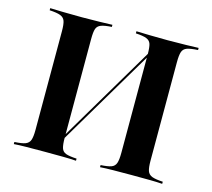

<svg xmlns="http://www.w3.org/2000/svg" viewBox="-87 -675 861 779"><g transform="rotate(15 344.0 -285.5)"><path d="M202.4 -39.5 201.6 -54 480.6 -524.2 481.5 -509.7ZM394.4 0V-8.9Q424.2 -10.5 438.7 -15.7Q453.2 -21 458.1 -35.5Q462.9 -50 462.9 -78.2V-492.7Q462.9 -521.8 458.5 -535.5Q454 -549.2 439.5 -554.8Q425 -560.5 394.4 -562.1V-571Q415.3 -570.2 450 -569.4Q484.7 -568.5 525.8 -568.5Q568.5 -568.5 602.4 -569.4Q636.3 -570.2 655.6 -571V-562.1Q625 -560.5 610.1 -555.2Q595.2 -550 590.3 -535.9Q585.5 -521.8 585.5 -492.7V-78.2Q585.5 -50 590.3 -35.9Q595.2 -21.8 610.1 -16.1Q625 -10.5 655.6 -8.9V0Q636.3 -1.6 602.8 -2Q569.4 -2.4 525.8 -2.4Q484.7 -2.4 450 -2Q415.3 -1.6 394.4 0ZM32.3 0V-8.9Q63.7 -10.5 78.2 -16.1Q92.7 -21.8 97.6 -35.9Q102.4 -50 102.4 -78.2V-492.7Q102.4 -521.8 97.6 -535.5Q92.7 -549.2 77.8 -554.8Q62.9 -560.5 32.3 -562.1V-571Q52.4 -570.2 87.1 -569.4Q121.8 -568.5 166.1 -568.5Q205.6 -568.5 239.5 -569.4Q273.4 -570.2 293.5 -571V-562.1Q263.7 -560.5 248.8 -554.8Q233.9 -549.2 229.4 -535.5Q225 -521.8 225 -492.7V-78.2Q225 -50 229.4 -35.5Q233.9 -21 248.4 -15.7Q262.9 -10.5 293.5 -8.9V0Q272.6 -1.6 238.3 -2Q204 -2.4 163.7 -2.4Q119.4 -2.4 85.5 -2Q51.6 -1.6 32.3 0Z"/></g></svg>

Font: Playfair 144pt
Style: Bold
Weight: 700
Version: Version 2.001;gftools[0.9.30]